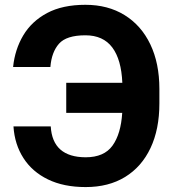

<svg xmlns="http://www.w3.org/2000/svg" viewBox="-20 -757 707 787"><path d="M35.2 -238.8H188Q195.3 -112.8 331.1 -112.3Q406.7 -112.3 441.2 -160.2Q475.6 -208 481 -294.4H251.5V-417.5H481.4Q477.5 -512.7 440.2 -562.5Q402.8 -612.3 330.1 -612.3Q252.4 -612.3 221.9 -577.9Q191.4 -543.5 186.5 -482.4H33.7Q41 -554.2 75.4 -612.1Q109.9 -669.9 173.1 -703.6Q236.3 -737.3 330.1 -737.3Q422.4 -737.3 490.7 -695.1Q559.1 -652.8 596.2 -575.2Q633.3 -497.6 633.3 -392.6V-333Q633.3 -227.1 596.9 -150.1Q560.5 -73.2 492.9 -31.7Q425.3 9.8 331.1 9.8Q241.2 9.8 176.8 -21.5Q112.3 -52.7 76.2 -108.9Q40 -165 35.2 -238.8Z"/></svg>

Font: Inter Tight
Style: Bold
Weight: 700
Designer: Rasmus Andersson
Foundry: rsms
Version: Version 3.004; ttfautohint (v1.8.4.7-5d5b)